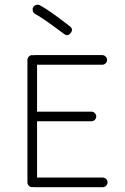

<svg xmlns="http://www.w3.org/2000/svg" viewBox="-20 -769 521 798"><path d="M407 9H123Q120 9 118 8Q117 9 114 9Q106 9 100 3Q94 -3 94 -11V-520Q94 -528 100 -534Q106 -540 114 -540Q117 -540 118 -539Q120 -540 123 -540H405Q413 -540 419 -534Q425 -528 425 -520Q425 -512 419 -506Q413 -500 405 -500H134V-305H360Q368 -305 374 -299Q380 -293 380 -285Q380 -277 374 -271Q368 -265 360 -265H134V-31H407Q415 -31 421 -25Q427 -19 427 -11Q427 -3 421 3Q415 9 407 9ZM246 -628Q154 -697 126 -711Q119 -715 116.5 -723.5Q114 -732 118 -739Q122 -746 130.5 -748.5Q139 -751 146 -747Q184 -727 270 -660Q286 -648 274 -632Q262 -616 246 -628Z"/></svg>

Font: Hoogli Light
Style: Regular
Weight: 300
Designer: Anand Singh Naorem
Foundry: Brand New Type
Version: Version 1.00 b007